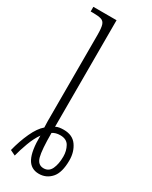

<svg xmlns="http://www.w3.org/2000/svg" viewBox="-201 -805 680 860"><g transform="rotate(30 139.0 -375.0)"><path d="M8 -20Q21 -72 41.5 -116.5Q62 -161 87 -182Q86 -199 86 -214V-660Q86 -695 81 -711Q76 -727 61.5 -731.5Q47 -736 20 -736H7V-760H127V-209Q136 -214 146.5 -215.5Q157 -217 168 -217Q214 -217 236 -185.5Q258 -154 258 -111Q258 -47 232.5 -18.5Q207 10 169 10Q127 10 108 -26.5Q89 -63 90 -142Q71 -115 57 -77Q43 -39 35 -7ZM175 -22Q202 -22 214 -47.5Q226 -73 226 -112Q226 -141 213 -164.5Q200 -188 167 -188Q143 -188 127 -177Q127 -90 136 -56Q145 -22 175 -22Z"/></g></svg>

Font: Noto Serif ExtraCondensed ExtraLight
Style: Regular
Weight: 200
Width: 2
Designer: Monotype Design Team
Foundry: Monotype Imaging Inc.
Version: Version 2.015